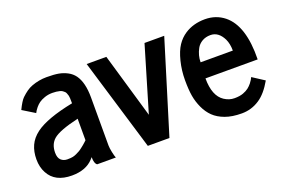

<svg xmlns="http://www.w3.org/2000/svg" viewBox="-77 -763 1493 1011"><g transform="rotate(-20 670.0 -257.0)"><path d="M138.7 -132.8Q138.7 -104 152.8 -91.1Q167 -78.1 188 -78.1Q209 -78.1 219.5 -80.6Q230 -83 240.2 -87.9L258.3 -97.2Q266.1 -101.6 275.9 -109.4L290 -120.6Q293.9 -124 302.7 -131.8L311.5 -140.1V-260.7Q202.1 -235.4 168.5 -206.1Q138.7 -179.7 138.7 -132.8ZM326.2 0Q311.5 -8.8 311.5 -45.4L302.2 -34.7Q260.3 10.3 182.1 10.3Q87.4 10.3 52.2 -56.6Q34.2 -89.8 34.2 -133.3Q34.2 -176.8 49.6 -210.7Q64.9 -244.6 99.6 -270.5Q162.6 -317.4 311.5 -347.2Q311.5 -381.8 309.3 -389.6Q307.1 -397.5 304.4 -404.3Q301.8 -411.1 297.9 -414.8Q293.9 -418.5 288.1 -422.9Q282.2 -427.2 274.4 -429.2Q255.4 -434.1 232.2 -434.1Q209 -434.1 188.7 -427Q168.5 -419.9 156.5 -411.1Q144.5 -402.3 134.8 -390.6Q122.1 -375 116.7 -363.3L48.3 -405.3Q69.8 -449.7 85.4 -464.6Q101.1 -479.5 116.2 -490.2Q131.3 -501 148.4 -507.3Q189.5 -522.5 231.9 -522.5Q274.4 -522.5 299.6 -517.8Q324.7 -513.2 347.4 -501.2Q370.1 -489.3 384.8 -469.2Q416 -425.8 416 -342.3V-72.8Q416 -59.1 421.1 -34.2Q426.3 -9.3 430.7 0Z M454.6 -515.1H564.9L670.9 -151.9L778.8 -515.1H889.2L731 0H609.9Z M1021.5 -318.4H1202.1Q1202.1 -356.4 1189 -384.3Q1163.6 -435.5 1118.7 -435.5Q1091.8 -435.5 1071.5 -423.6Q1051.3 -411.6 1041 -392.6Q1021.5 -356.9 1021.5 -318.4ZM1005.9 -492.2Q1054.2 -523.9 1119.6 -523.9Q1181.2 -523.9 1227.1 -487.3Q1313 -418 1309.1 -230H1016.6Q1016.6 -131.3 1068.8 -97.2Q1095.7 -79.6 1125.2 -79.6Q1154.8 -79.6 1174.3 -86.9Q1193.8 -94.2 1205.6 -103.5Q1217.3 -112.8 1227.1 -125Q1240.2 -142.1 1245.1 -154.3L1311.5 -111.3Q1275.4 -48.3 1234.4 -21.5Q1189 8.8 1134.5 8.8Q1080.1 8.8 1041.7 -5.4Q1003.4 -19.5 979.2 -43Q955.1 -66.4 939.7 -99.9Q924.3 -133.3 918.2 -168.7Q912.1 -204.1 912.1 -258.1Q912.1 -312 924.8 -362.8Q937.5 -413.6 957.5 -443.6Q977.5 -473.6 1005.9 -492.2Z"/></g></svg>

Font: News Cycle
Style: Bold
Weight: 700
Version: Version 0.5.1